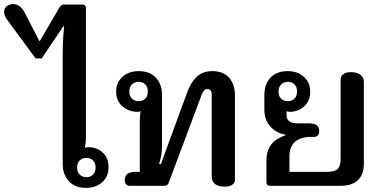

<svg xmlns="http://www.w3.org/2000/svg" viewBox="-80 -904 1865 934"><path d="M225 -106V-635Q225 -710 232 -776H228L123 -620H93L-46 -809Q-60 -829 -60 -845Q-60 -864 -47 -874Q-34 -884 -16 -884Q19 -884 41 -841L111 -705H114L210 -869Q218 -882 231 -882H322Q329 -882 333.5 -877.5Q338 -873 338 -866V-232Q338 -212 333 -185Q341 -188 349 -188Q391 -188 419.5 -162Q448 -136 448 -90Q448 -45 417 -17.5Q386 10 339 10Q285 10 255 -22.5Q225 -55 225 -106ZM385 -89Q385 -111 372.5 -123.5Q360 -136 341 -136Q321 -136 308 -123.5Q295 -111 295 -89Q295 -67 308 -54.5Q321 -42 341 -42Q360 -42 372.5 -54.5Q385 -67 385 -89Z M950 -44V-444Q950 -457 944.5 -464Q939 -471 929 -471Q919 -471 912 -463Q905 -455 899 -438L741 -16Q738 -8 733 -4Q728 0 720 0H550Q541 0 534 -7Q527 -14 527 -28Q527 -68 578 -68H600V-319Q600 -342 604 -363Q597 -360 588 -360Q547 -360 516 -386.5Q485 -413 485 -458Q485 -503 516 -530.5Q547 -558 594 -558Q649 -558 678.5 -526Q708 -494 708 -442V-200Q708 -170 705 -152Q702 -134 694 -106H703L828 -448Q847 -502 876.5 -530Q906 -558 953 -558Q1007 -558 1035 -525.5Q1063 -493 1063 -437V-31Q1063 -15 1050 -5.5Q1037 4 1013 4Q983 4 966.5 -8.5Q950 -21 950 -44ZM639 -459Q639 -481 626.5 -493.5Q614 -506 594 -506Q575 -506 562 -493.5Q549 -481 549 -459Q549 -436 562 -424Q575 -412 594 -412Q614 -412 626.5 -424Q639 -436 639 -459Z M1216 -17V-122Q1216 -217 1308 -245V-249Q1265 -256 1235.5 -288Q1206 -320 1206 -372V-442Q1206 -494 1235.5 -526Q1265 -558 1320 -558Q1367 -558 1398 -530.5Q1429 -503 1429 -458Q1429 -413 1399.5 -386.5Q1370 -360 1330 -360Q1323 -360 1314 -363V-343Q1314 -324 1327.5 -314Q1341 -304 1364 -304H1422Q1473 -304 1473 -267Q1473 -253 1466 -245.5Q1459 -238 1450 -238H1420Q1374 -234 1351 -210Q1328 -186 1328 -145V-68H1511Q1548 -68 1562.5 -82Q1577 -96 1577 -132V-517Q1577 -533 1590 -543Q1603 -553 1627 -553Q1657 -553 1673.5 -540.5Q1690 -528 1690 -505V-108Q1690 -55 1661 -27.5Q1632 0 1575 0H1233Q1225 0 1220.5 -4.5Q1216 -9 1216 -17ZM1365 -459Q1365 -481 1352.5 -493.5Q1340 -506 1321 -506Q1301 -506 1288 -493.5Q1275 -481 1275 -459Q1275 -436 1287.5 -424Q1300 -412 1321 -412Q1340 -412 1352.5 -424Q1365 -436 1365 -459Z"/></svg>

Font: MaitreeSemiBold
Style: Regular
Weight: 600
Designer: CadsonDemak Team
Foundry: CadsonDemak
Version: Version 1.000